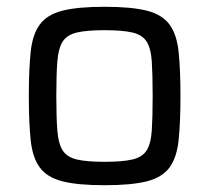

<svg xmlns="http://www.w3.org/2000/svg" viewBox="-20 -538 617 566"><path d="M288 8Q209 8 164 -3.5Q119 -15 97.5 -44Q76 -73 70.5 -124.5Q65 -176 65 -255Q65 -334 70.5 -385.5Q76 -437 97.5 -466Q119 -495 164 -506.5Q209 -518 288 -518Q368 -518 413 -506.5Q458 -495 479.5 -466Q501 -437 506.5 -385.5Q512 -334 512 -255Q512 -176 506.5 -124.5Q501 -73 479.5 -44Q458 -15 413 -3.5Q368 8 288 8ZM288 -61Q342 -61 371 -68Q400 -75 412.5 -95Q425 -115 427.5 -153.5Q430 -192 430 -255Q430 -318 427.5 -356.5Q425 -395 412.5 -415Q400 -435 371 -442Q342 -449 288 -449Q235 -449 206 -442Q177 -435 164.5 -415Q152 -395 149 -356.5Q146 -318 146 -255Q146 -192 149 -153.5Q152 -115 164.5 -95Q177 -75 206 -68Q235 -61 288 -61Z"/></svg>

Font: Saira
Style: Regular
Weight: 400
Designer: Hector Gatti with collaboration of the Omnibus-Type team
Foundry: Omnibus-Type
Version: Version 1.100; ttfautohint (v1.8.3)